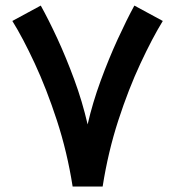

<svg xmlns="http://www.w3.org/2000/svg" viewBox="-20 -686 644 706"><path d="M247.1 0Q227.1 -127.4 189.2 -243.2Q151.4 -358.9 107.7 -452.9Q64 -546.9 25.4 -608.9L129.9 -665.5Q158.2 -614.7 190.7 -544.7Q223.1 -474.6 252.9 -393.8Q282.7 -313 302.2 -228.5Q320.3 -307.6 350.1 -388.9Q379.9 -470.2 413.1 -542.5Q446.3 -614.7 474.1 -665.5L578.6 -608.9Q540.5 -546.9 496.6 -452.9Q452.6 -358.9 415 -243.2Q377.4 -127.4 357.4 0Z"/></svg>

Font: Vazirmatn RD UI SemiBold
Style: Regular
Weight: 600
Designer: Saber Rastikerdar
Foundry: Saber Rastikerdar
Version: Version 33.003